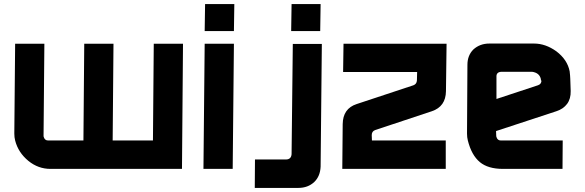

<svg xmlns="http://www.w3.org/2000/svg" viewBox="-20 -826 2862 939"><path d="M227 0Q167 0 119 -39Q69 -80 54 -139Q50 -154 50 -173L54 -612H197L193 -160L194 -156Q199 -139 215 -139H388L392 -612H535L531 -139H728L732 -612H875L870 0Z M1118 0H975L981 -612H1124ZM983 -806H1126L1124 -674H981Z M1226 93 1227 -46H1378Q1404 -46 1406 -72L1412 -611H1554L1548 -11Q1546 36 1517 64Q1486 93 1439 93ZM1406 -806H1548L1546 -674H1404Z M1654 0 1656 -219Q1657 -295 1724 -317L2002 -409Q2018 -415 2019 -433L2020 -474H1658L1660 -612H2164L2161 -380Q2160 -305 2092 -282L1815 -190Q1798 -184 1798 -165L1799 -139H2160V0Z M2732 -139 2731 0H2440Q2367 0 2327 -33Q2286 -67 2268 -139Q2264 -154 2264 -173L2266 -509Q2266 -555 2295 -584Q2327 -613 2373 -613H2592Q2648 -613 2701 -575Q2755 -534 2766 -477Q2767 -466 2768 -457Q2769 -448 2769 -440L2771 -381Q2772 -343 2753.5 -318Q2735 -293 2701 -282L2406 -185L2407 -160L2408 -156Q2413 -139 2429 -139ZM2626 -431Q2626 -437 2625 -440Q2618 -470 2582 -475H2435Q2406 -475 2408 -449V-342L2611 -409Q2629 -415 2628 -434Z"/></svg>

Font: Covid19
Style: Regular
Weight: 400
Designer: Peter Wiegel
Foundry: (c) CAT - Ing. Peter Wiegel.  for Rudolf Maass + Partner GmbH
Version: Version 001.000